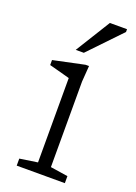

<svg xmlns="http://www.w3.org/2000/svg" viewBox="-141 -789 598 847"><g transform="rotate(20 157.5 -366.0)"><path d="M201 -522 195.5 -447V-45.5L277.5 -33V0H51.5V-33L135 -45.5V-441.5Q129.5 -443 112.2 -447.8Q95 -452.5 74.2 -458Q53.5 -463.5 38.5 -467.5V-491L185 -522ZM121.5 -569 222.5 -732H303V-719L159.5 -569Z"/></g></svg>

Font: Newsreader 6pt Light
Style: Regular
Weight: 300
Designer: Hugues Gentile
Foundry: Production Type
Version: Version 1.003; ttfautohint (v1.8.3)